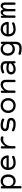

<svg xmlns="http://www.w3.org/2000/svg" viewBox="2647 -3149 702 6036"><g transform="rotate(-90 2998.0 -131.0)"><path d="M162.1 -378.9V-424.3Q162.1 -441.4 154.8 -448.7Q147.5 -456.1 128.4 -456.1H127.4Q108.4 -456.1 101.1 -448.7Q93.8 -441.4 93.8 -424.3V162.6Q93.8 179.7 101.8 187Q109.9 194.3 129.9 194.3H130.9Q150.9 194.3 158.9 187Q167 179.7 167 162.6V-69.8Q230 10.7 321.8 10.7Q414.1 10.7 472.9 -53.2Q531.7 -117.2 531.7 -225.6Q531.7 -334 472.9 -397.9Q414.1 -461.9 321.8 -461.9Q225.6 -461.9 162.1 -378.9ZM316.9 -61.5Q250.5 -61.5 208.7 -105.5Q167 -149.4 167 -225.6Q167 -301.8 208.7 -345.7Q250.5 -389.6 316.9 -389.6Q381.8 -389.6 419.2 -344.2Q456.5 -298.8 456.5 -225.6Q456.5 -152.3 419.2 -106.9Q381.8 -61.5 316.9 -61.5Z M671.9 -225.6Q671.9 -114.3 730 -51.8Q788.1 10.7 894 10.7Q948.7 10.7 1002.4 -1Q1056.2 -12.7 1095.7 -31.7Q1126 -46.4 1113.8 -79.1Q1107.4 -96.7 1096.2 -103Q1085 -109.4 1069.8 -102.1Q1036.1 -82.5 989.5 -71.3Q942.9 -60.1 894 -60.1Q825.7 -60.1 788.1 -97.4Q750.5 -134.8 747.1 -207.5H1100.6Q1117.2 -207.5 1124.8 -214.6Q1132.3 -221.7 1131.3 -237.8Q1125.5 -339.4 1067.1 -400.6Q1008.8 -461.9 903.8 -461.9Q801.3 -461.9 736.6 -396.7Q671.9 -331.5 671.9 -225.6ZM1052.2 -275.9H752Q764.2 -330.1 803.7 -360.6Q843.3 -391.1 903.8 -391.1Q967.3 -391.1 1004.6 -361.3Q1042 -331.5 1052.2 -275.9Z M1417.5 -309.6V-424.3Q1417.5 -441.4 1410.2 -448.7Q1402.8 -456.1 1383.8 -456.1H1382.8Q1363.8 -456.1 1356.4 -448.7Q1349.1 -441.4 1349.1 -424.3V-26.9Q1349.1 -9.8 1357.2 -2.4Q1365.2 4.9 1385.3 4.9H1386.2Q1406.2 4.9 1414.3 -2.4Q1422.4 -9.8 1422.4 -26.9V-131.8Q1422.4 -199.7 1452.1 -258.1Q1481.9 -316.4 1531.2 -350.1Q1580.6 -383.8 1636.7 -383.8Q1663.6 -383.8 1690.4 -375Q1705.1 -370.1 1713.6 -377.7Q1722.2 -385.3 1727.1 -405.3Q1735.8 -441.9 1705.1 -451.7Q1672.9 -461.9 1641.1 -461.9Q1576.2 -461.9 1518.1 -421.6Q1460 -381.3 1417.5 -309.6Z M2310.5 -135.3Q2310.5 -215.8 2230.5 -245.1Q2191.4 -259.3 2109.6 -267.1Q2027.8 -274.9 2004.4 -282.2Q1966.8 -294.4 1966.8 -322.3Q1966.8 -356 1996.1 -373.5Q2025.4 -391.1 2077.1 -391.1Q2164.6 -391.1 2244.1 -350.6Q2270.5 -336.9 2285.2 -370.6Q2300.3 -404.8 2270.5 -419.4Q2186 -461.9 2074.2 -461.9Q1993.2 -461.9 1942.4 -425.5Q1891.6 -389.2 1891.6 -322.3Q1891.6 -248 1964.8 -218.8Q2003.4 -203.6 2087.4 -195.6Q2171.4 -187.5 2195.8 -179.2Q2235.4 -165.5 2235.4 -135.3Q2235.4 -100.6 2204.3 -80.3Q2173.3 -60.1 2113.3 -60.1Q2015.1 -60.1 1933.1 -106Q1907.7 -120.1 1891.6 -87.4Q1875.5 -54.2 1904.8 -38.1Q1994.1 10.7 2118.2 10.7Q2210.9 10.7 2260.7 -28.6Q2310.5 -67.9 2310.5 -135.3Z M2530.3 -395.3Q2463.9 -328.6 2463.9 -225.6Q2463.9 -122.6 2530.3 -55.9Q2596.7 10.7 2698.2 10.7Q2799.8 10.7 2866.2 -55.9Q2932.6 -122.6 2932.6 -225.6Q2932.6 -328.6 2866.2 -395.3Q2799.8 -461.9 2698.2 -461.9Q2596.7 -461.9 2530.3 -395.3ZM2813.5 -344Q2857.4 -298.3 2857.4 -225.6Q2857.4 -152.8 2813.5 -107.2Q2769.5 -61.5 2698.2 -61.5Q2627 -61.5 2583 -107.2Q2539.1 -152.8 2539.1 -225.6Q2539.1 -298.3 2583 -344Q2627 -389.6 2698.2 -389.6Q2769.5 -389.6 2813.5 -344Z M3165 -344.7V-424.3Q3165 -441.4 3157.7 -448.7Q3150.4 -456.1 3131.3 -456.1H3130.4Q3111.3 -456.1 3104 -448.7Q3096.7 -441.4 3096.7 -424.3V-26.9Q3096.7 -9.8 3104.7 -2.4Q3112.8 4.9 3132.8 4.9H3133.8Q3153.8 4.9 3161.9 -2.4Q3169.9 -9.8 3169.9 -26.9V-191.4Q3169.9 -231.9 3185.8 -269.3Q3201.7 -306.6 3226.6 -332.5Q3251.5 -358.4 3283 -374Q3314.5 -389.6 3345.7 -389.6Q3391.1 -389.6 3412.8 -364.5Q3434.6 -339.4 3434.6 -295.4V-26.9Q3434.6 -9.8 3442.6 -2.4Q3450.7 4.9 3470.7 4.9H3471.7Q3491.7 4.9 3499.8 -2.4Q3507.8 -9.8 3507.8 -26.9V-302.7Q3507.8 -377 3467.3 -419.4Q3426.8 -461.9 3353 -461.9Q3300.8 -461.9 3249.5 -429Q3198.2 -396 3165 -344.7Z M3726.6 -417.5Q3698.7 -402.8 3713.9 -371.6Q3729.5 -338.9 3755.9 -352.5Q3831.5 -391.1 3907.2 -391.1Q3966.3 -391.1 3992.9 -368.9Q4019.5 -346.7 4019.5 -299.3V-130.9L4024.4 -67.9V-26.9Q4024.4 -9.8 4031.7 -2.4Q4039.1 4.9 4058.1 4.9H4059.1Q4078.1 4.9 4085.4 -2.4Q4092.8 -9.8 4092.8 -26.9V-299.3Q4092.8 -461.9 3909.2 -461.9Q3811 -461.9 3726.6 -417.5ZM3675.3 -131.8Q3675.3 -64.9 3720.9 -27.1Q3766.6 10.7 3841.3 10.7Q3946.3 10.7 4030.3 -65.4L4024.9 -144.5Q3944.8 -58.1 3844.2 -58.1Q3799.8 -58.1 3775.1 -77.9Q3750.5 -97.7 3750.5 -133.3Q3750.5 -213.9 3871.6 -213.9Q3956.1 -213.9 4026.4 -189.5L4026.9 -255.4Q3952.6 -282.7 3871.1 -282.7Q3829.6 -282.7 3795.2 -274.4Q3760.7 -266.1 3733.4 -248.5Q3706.1 -231 3690.7 -201.2Q3675.3 -171.4 3675.3 -131.8Z M4475.1 -13.7Q4569.3 -13.7 4629.9 -89.8V8.3Q4629.9 64 4595.7 95.9Q4561.5 127.9 4494.1 127.9Q4415.5 127.9 4333.5 98.6Q4306.6 89.4 4294.9 123.5Q4283.2 159.2 4310.1 168.9Q4395.5 200.2 4494.1 200.2Q4593.3 200.2 4648.2 151.4Q4703.1 102.5 4703.1 14.6V-424.3Q4703.1 -441.4 4695.8 -448.7Q4688.5 -456.1 4669.4 -456.1H4668.5Q4649.4 -456.1 4642.1 -448.7Q4634.8 -441.4 4634.8 -424.3V-378.9Q4571.3 -461.9 4475.1 -461.9Q4382.8 -461.9 4324 -401.4Q4265.1 -340.8 4265.1 -237.8Q4265.1 -134.8 4324 -74.2Q4382.8 -13.7 4475.1 -13.7ZM4480 -85.9Q4415 -85.9 4377.7 -127.9Q4340.3 -169.9 4340.3 -237.8Q4340.3 -305.7 4377.7 -347.7Q4415 -389.6 4480 -389.6Q4546.4 -389.6 4588.1 -349.1Q4629.9 -308.6 4629.9 -237.8Q4629.9 -167 4588.1 -126.5Q4546.4 -85.9 4480 -85.9Z M4869.1 -225.6Q4869.1 -114.3 4927.2 -51.8Q4985.4 10.7 5091.3 10.7Q5146 10.7 5199.7 -1Q5253.4 -12.7 5293 -31.7Q5323.2 -46.4 5311 -79.1Q5304.7 -96.7 5293.5 -103Q5282.2 -109.4 5267.1 -102.1Q5233.4 -82.5 5186.8 -71.3Q5140.1 -60.1 5091.3 -60.1Q5022.9 -60.1 4985.4 -97.4Q4947.8 -134.8 4944.3 -207.5H5297.9Q5314.5 -207.5 5322 -214.6Q5329.6 -221.7 5328.6 -237.8Q5322.8 -339.4 5264.4 -400.6Q5206.1 -461.9 5101.1 -461.9Q4998.5 -461.9 4933.8 -396.7Q4869.1 -331.5 4869.1 -225.6ZM5249.5 -275.9H4949.2Q4961.4 -330.1 5001 -360.6Q5040.5 -391.1 5101.1 -391.1Q5164.6 -391.1 5201.9 -361.3Q5239.3 -331.5 5249.5 -275.9Z M5724.6 -373.5Q5715.8 -417 5690.9 -439.5Q5666 -461.9 5632.8 -461.9Q5598.6 -461.9 5569.3 -438.7Q5540 -415.5 5519 -369.6V-424.3Q5519 -441.4 5512.5 -448.7Q5505.9 -456.1 5487.8 -456.1H5486.8Q5468.8 -456.1 5462.2 -448.7Q5455.6 -441.4 5455.6 -424.3V-26.9Q5455.6 -9.8 5463.6 -2.4Q5471.7 4.9 5491.7 4.9H5492.7Q5512.7 4.9 5520.8 -2.4Q5528.8 -9.8 5528.8 -26.9V-223.1Q5528.8 -295.9 5553.5 -342.8Q5578.1 -389.6 5613.8 -389.6Q5660.2 -389.6 5660.2 -322.3V-26.9Q5660.2 -9.8 5668.2 -2.4Q5676.3 4.9 5696.3 4.9H5697.3Q5717.3 4.9 5725.3 -2.4Q5733.4 -9.8 5733.4 -26.9V-223.1Q5733.4 -295.9 5758.1 -342.8Q5782.7 -389.6 5818.4 -389.6Q5864.7 -389.6 5864.7 -322.3V-26.9Q5864.7 -9.8 5872.8 -2.4Q5880.9 4.9 5900.9 4.9H5901.9Q5921.9 4.9 5929.9 -2.4Q5938 -9.8 5938 -26.9V-331.1Q5938 -395 5909.7 -428.5Q5881.3 -461.9 5836.9 -461.9Q5768.1 -461.9 5724.6 -373.5Z"/></g></svg>

Font: Courier Prime Code
Style: Regular
Weight: 400
Designer: Alan Dague-Greene
Foundry: Quote-Unquote Apps
Version: Version 3.18